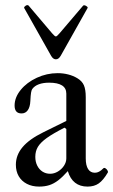

<svg xmlns="http://www.w3.org/2000/svg" viewBox="-20 -706 435 738"><path d="M41 -72.8Q41 -109.9 66.7 -140.4Q92.3 -170.9 146 -197.3L234.9 -241.2V-346.2Q234.9 -367.2 218.3 -377.7Q201.7 -388.2 168.9 -388.2Q146 -388.2 129.4 -382.1Q112.8 -376 104 -363.8Q101.1 -359.9 99.4 -349.9Q97.7 -339.8 96.7 -318.4Q95.7 -294.9 86.9 -282.5Q78.1 -270 63 -270Q49.3 -270 42.7 -277.6Q36.1 -285.2 36.1 -300.3Q36.1 -331.5 59.6 -360.4Q83 -389.2 121.3 -407Q159.7 -424.8 201.7 -424.8Q222.7 -424.8 241.9 -419.9Q261.2 -415 277.3 -405.3Q295.4 -394.5 302.5 -378.2Q309.6 -361.8 309.6 -332.5V-97.2Q309.6 -70.3 318.6 -56.2Q327.6 -42 344.7 -42Q353 -42 360.8 -46.1Q368.7 -50.3 377.4 -59.1Q380.4 -62 385.3 -59.1Q390.1 -56.2 393.1 -51Q396 -45.9 394.5 -43Q377 -13.2 359.6 -1Q342.3 11.2 316.4 11.2Q287.6 11.2 268.6 -3.7Q249.5 -18.6 240.7 -48.3Q220.7 -25.9 203.9 -12.9Q187 0 169.7 5.6Q152.3 11.2 130.4 11.2Q103.5 11.2 83.3 0.7Q63 -9.8 52 -28.6Q41 -47.4 41 -72.8ZM234.9 -97.2V-210L228 -215.3Q183.1 -192.4 159.4 -175.3Q135.7 -158.2 125.7 -141.6Q115.7 -125 115.7 -103Q115.7 -84.5 123 -69.6Q130.4 -54.7 143.3 -46.4Q156.2 -38.1 172.9 -38.1Q188 -38.1 202.4 -46.6Q216.8 -55.2 225.8 -68.8Q234.9 -82.5 234.9 -97.2ZM176.3 -491.7 73.2 -674.8Q72.3 -676.8 73.2 -678.7Q74.2 -680.7 76.7 -682.1L78.1 -683.6Q81.1 -686 84.7 -686.3Q88.4 -686.5 90.3 -684.1L180.2 -578.1Q185.5 -571.8 189.2 -568.8Q192.9 -565.9 194.8 -565.9Q198.7 -565.9 209 -578.1L299.3 -684.1Q301.3 -686 304 -685.8Q306.6 -685.5 309.6 -684.1L310.5 -683.6L311 -683.1Q314.5 -681.2 316.2 -679Q317.9 -676.8 316.4 -674.8L213.4 -491.7Q209.5 -484.9 204.8 -481.4Q200.2 -478 194.8 -478Q189.5 -478 184.8 -481.4Q180.2 -484.9 176.3 -491.7Z"/></svg>

Font: Junicode Two Beta VF
Style: Regular
Weight: 400
Designer: Peter S. Baker
Foundry: Briery Creek Software
Version: Version 1.031 beta; ttfautohint (v1.8.1.43-b0c9)